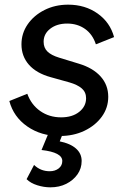

<svg xmlns="http://www.w3.org/2000/svg" viewBox="-20 -571 551 823"><path d="M236 12Q156 12 97 -29Q38 -70 20 -138L97 -169Q114 -122 152.5 -95Q191 -68 242 -68Q290 -68 319.5 -91.5Q349 -115 349 -150Q349 -176 330.5 -192Q312 -208 277 -218L198 -240Q136 -257 104 -293.5Q72 -330 72 -381Q72 -428 98.5 -466.5Q125 -505 170.5 -528Q216 -551 272 -551Q345 -551 398.5 -513Q452 -475 469 -412L391 -381Q377 -424 344.5 -447Q312 -470 268 -470Q224 -470 195.5 -448Q167 -426 167 -392Q167 -366 183.5 -350Q200 -334 233 -324L318 -298Q378 -280 411 -243.5Q444 -207 444 -156Q444 -109 416.5 -71Q389 -33 342 -10.5Q295 12 236 12ZM196 232Q168 232 139.5 223Q111 214 94 197L126 136Q154 163 193 163Q216 163 231.5 151Q247 139 247 119Q247 82 158 72L192 -10H254L236 35Q281 44 305.5 65.5Q330 87 330 119Q330 151 312 176.5Q294 202 264 217Q234 232 196 232Z"/></svg>

Font: Plus Jakarta Sans Medium
Style: Italic
Weight: 500
Italic angle: -8°
Designer: Gumpita Rahayu
Foundry: Tokotype
Version: Version 2.071; ttfautohint (v1.8.4.7-5d5b);gftools[0.9.29]